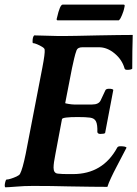

<svg xmlns="http://www.w3.org/2000/svg" viewBox="-33 -798 588 822"><path d="M-10.7 3.9Q-12.7 2 -12.7 -4.9Q-12.7 -9.8 -10.3 -19.5Q-7.8 -29.3 -4.9 -29.3Q2 -29.3 14.2 -33.2Q26.4 -37.1 38.1 -42.5Q49.8 -47.9 52.7 -53.7Q63.5 -73.2 77.1 -139.6L148.4 -508.8Q160.2 -570.3 158.2 -585Q158.2 -590.8 147.9 -597.2Q137.7 -603.5 126 -608.4Q114.3 -613.3 108.4 -613.3Q106.4 -613.3 106.4 -620.1Q106.4 -639.6 113.3 -646.5Q167 -644.5 209.5 -644Q252 -643.6 294.4 -644.5Q336.9 -645.5 387.7 -646.5Q435.5 -647.5 472.2 -647.9Q508.8 -648.4 535.2 -648.4Q535.2 -638.7 534.7 -623Q534.2 -607.4 533.7 -579.6Q533.2 -551.8 533.2 -503.9Q528.3 -499 511.7 -499Q501 -499 500 -505.9Q489.3 -543 457.5 -569.3Q425.8 -595.7 390.6 -595.7H356.4Q340.8 -595.7 320.3 -595.7Q299.8 -595.7 294.9 -583Q289.1 -567.4 284.7 -548.3Q280.3 -529.3 275.4 -506.8L246.1 -356.4Q246.1 -355.5 260.7 -353Q275.4 -350.6 284.2 -350.6H361.3Q389.6 -350.6 397.9 -368.2Q406.2 -385.7 418 -411.1Q420.9 -418 433.6 -418Q449.2 -418 452.1 -413.1L417 -228.5Q413.1 -224.6 396.5 -224.6Q385.7 -224.6 383.8 -232.4Q384.8 -264.6 377.9 -278.3Q371.1 -292 352.5 -294.4Q334 -296.9 299.8 -296.9Q234.4 -296.9 232.4 -288.1L204.1 -137.7Q200.2 -118.2 198.2 -104Q196.3 -89.8 196.3 -80.1Q196.3 -56.6 214.4 -54.7Q232.4 -52.7 255.9 -52.7H279.3Q407.2 -52.7 468.8 -166Q471.7 -171.9 482.4 -171.9Q504.9 -171.9 508.8 -166Q502 -153.3 490.7 -131.3Q479.5 -109.4 466.3 -84.5Q453.1 -59.6 442.4 -36.6Q431.6 -13.7 426.8 2Q401.4 2 359.4 1.5Q317.4 1 259.8 0Q227.5 -1 187.5 -1.5Q147.5 -2 108.4 -2Q69.3 -2 36.1 1Q0 3.9 -10.7 3.9ZM210.9 -721.7Q223.6 -778.3 235.4 -778.3H496.1Q502.9 -778.3 500 -768.6Q498 -757.8 495.1 -749Q492.2 -740.2 489.3 -733.4Q486.3 -726.6 483.4 -720.7Q480.5 -714.8 475.6 -710.9H213.9Q207 -710.9 210.9 -721.7Z"/></svg>

Font: Crimson Text
Style: Bold Italic
Weight: 700
Italic angle: -11°
Designer: Sebastian Kosch
Foundry: Sebastian Kosch
Version: Version 1.100; ttfautohint (v1.8.4)